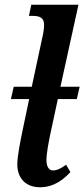

<svg xmlns="http://www.w3.org/2000/svg" viewBox="-20 -780 356 810"><path d="M149 10C209 10 250 -25 277 -54L259 -85C238 -70 221 -61 204 -61C186 -61 176 -77 176 -105C176 -132 185 -179 192 -213L224 -362H304L316 -414H235L311 -760H112L102 -713H118C147 -713 166 -705 166 -676C166 -664 164 -644 159 -624L114 -414H38L26 -362H103L78 -243C65 -180 53 -122 53 -86C53 -31 86 10 149 10Z"/></svg>

Font: Noto Serif Condensed SemiBold
Style: Italic
Weight: 600
Width: 3
Italic angle: -12°
Designer: Monotype Design Team
Foundry: Monotype Imaging Inc.
Version: Version 2.014